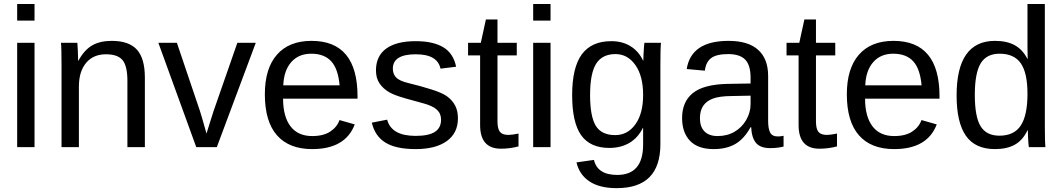

<svg xmlns="http://www.w3.org/2000/svg" viewBox="-20 -745 5377 972"><path d="M154.8 -724.6V-640.6H66.9V-724.6ZM154.8 -528.3V0H66.9V-528.3Z M379.4 -306.2V0H291.5V-415.5Q291.5 -507.8 288.6 -528.3H371.6Q373 -514.2 374 -490Q375 -465.8 375.5 -438H377Q407.2 -492.7 447 -515.4Q486.8 -538.1 545.9 -538.1Q632.8 -538.1 673.1 -493.7Q713.4 -449.2 713.4 -352.1V0H625V-335Q625 -410.6 600.6 -440.4Q576.2 -470.2 516.1 -470.2Q452.6 -470.2 416 -426.8Q379.4 -383.3 379.4 -306.2Z M1274.9 -528.3 1077.6 0H973.6L781.7 -528.3H875.5L991.7 -184.6Q998.5 -165 1025.4 -68.8Q1034.7 -97.7 1044.2 -129.2Q1053.7 -160.6 1061.5 -183.6L1181.6 -528.3Z M1413.1 -245.6Q1413.1 -154.8 1450.7 -105.5Q1488.3 -56.2 1560.5 -56.2Q1617.7 -56.2 1652.1 -79.1Q1686.5 -102.1 1698.7 -137.2L1775.9 -115.2Q1728.5 9.8 1560.5 9.8Q1443.4 9.8 1382.1 -60.1Q1320.8 -129.9 1320.8 -267.6Q1320.8 -398.4 1382.1 -468.3Q1443.4 -538.1 1557.1 -538.1Q1790 -538.1 1790 -257.3V-245.6ZM1699.2 -313Q1691.9 -396.5 1656.7 -434.8Q1621.6 -473.1 1555.7 -473.1Q1491.7 -473.1 1454.3 -430.4Q1417 -387.7 1414.1 -313Z M2298.3 -146Q2298.3 -71.3 2241.9 -30.8Q2185.5 9.8 2084 9.8Q1985.4 9.8 1931.9 -22.7Q1878.4 -55.2 1862.3 -124L1939.9 -139.2Q1961.9 -57.1 2084 -57.1Q2150.9 -57.1 2181.9 -77.6Q2212.9 -98.1 2212.9 -139.2Q2212.9 -170.4 2191.4 -189.9Q2169.9 -209.5 2122.1 -222.2Q2065.4 -237.3 2032 -247.1Q1998.5 -256.8 1980.5 -263.9Q1962.4 -271 1951.7 -277.3Q1919.4 -295.9 1901.4 -322.8Q1883.3 -349.6 1883.3 -388.7Q1883.3 -460.9 1934.8 -498.8Q1986.3 -536.6 2085 -536.6Q2172.4 -536.6 2223.9 -505.9Q2275.4 -475.1 2289.1 -407.2L2210 -397.5Q2194.8 -470.2 2085 -470.2Q1968.8 -470.2 1968.8 -397.5Q1968.8 -370.6 1984.9 -353.3Q2001 -335.9 2046.4 -324.7Q2107.4 -310.1 2162.6 -292.7Q2217.8 -275.4 2241.7 -258.3Q2269.5 -238.3 2283.9 -211.2Q2298.3 -184.1 2298.3 -146Z M2605 -3.9Q2562 7.8 2516.1 7.8Q2410.6 7.8 2410.6 -111.8V-464.4H2349.6V-528.3H2414.1L2439.9 -646.5H2498.5V-528.3H2596.2V-464.4H2498.5V-130.9Q2498.5 -92.8 2511 -77.4Q2523.4 -62 2554.2 -62Q2570.8 -62 2605 -68.8Z M2767.1 -724.6V-640.6H2679.2V-724.6ZM2767.1 -528.3V0H2679.2V-528.3Z M3102.1 207.5Q3015.6 207.5 2964.4 173.6Q2913.1 139.6 2898.4 77.1L2986.8 64.5Q3004.9 140.6 3104.5 140.6Q3235.8 140.6 3235.8 -13.2V-98.1H3234.9Q3210 -47.4 3166.5 -21.7Q3123 3.9 3064.9 3.9Q2967.8 3.9 2922.1 -60.5Q2876.5 -125 2876.5 -263.2Q2876.5 -403.3 2925.5 -470Q2974.6 -536.6 3074.7 -536.6Q3130.9 -536.6 3172.1 -511Q3213.4 -485.4 3235.8 -438H3236.8Q3236.8 -447.8 3237.8 -468.5Q3238.8 -489.3 3240.2 -507.8Q3241.7 -526.4 3242.7 -528.3H3326.2Q3323.2 -502 3323.2 -418.9V-15.1Q3323.2 207.5 3102.1 207.5ZM3235.8 -264.2Q3235.8 -360.4 3196.5 -415.8Q3157.2 -471.2 3096.2 -471.2Q3028.8 -471.2 2998 -422.4Q2967.3 -373.5 2967.3 -264.2Q2967.3 -155.8 2996.1 -108.4Q3024.9 -61 3094.7 -61Q3157.2 -61 3196.5 -115.5Q3235.8 -169.9 3235.8 -264.2Z M3592.8 9.8Q3513.2 9.8 3473.1 -32.2Q3433.1 -74.2 3433.1 -147.5Q3433.1 -229.5 3487.1 -273.4Q3541 -317.4 3661.1 -320.3L3779.8 -322.3V-351.1Q3779.8 -415.5 3752.4 -443.4Q3725.1 -471.2 3666.5 -471.2Q3607.4 -471.2 3580.6 -451.2Q3553.7 -431.2 3548.3 -387.2L3456.5 -395.5Q3479 -538.1 3668.5 -538.1Q3768.1 -538.1 3818.4 -492.4Q3868.7 -446.8 3868.7 -360.4V-132.8Q3868.7 -93.8 3878.9 -74Q3889.2 -54.2 3918 -54.2Q3931.6 -54.2 3946.8 -57.6V-2.9Q3915 4.9 3878.9 4.9Q3830.1 4.9 3807.9 -20.8Q3785.6 -46.4 3782.7 -101.1H3779.8Q3746.1 -40.5 3701.4 -15.4Q3656.7 9.8 3592.8 9.8ZM3779.8 -260.7 3683.6 -258.8Q3622.1 -258.3 3589.8 -246.1Q3557.6 -234.4 3540.5 -210Q3523.4 -185.5 3523.4 -146Q3523.4 -103 3546.6 -79.6Q3569.8 -56.2 3612.8 -56.2Q3661.6 -56.2 3698.7 -78.1Q3736.3 -100.1 3758.1 -138.4Q3779.8 -176.8 3779.8 -217.3Z M4217.3 -3.9Q4174.3 7.8 4128.4 7.8Q4022.9 7.8 4022.9 -111.8V-464.4H3961.9V-528.3H4026.4L4052.2 -646.5H4110.8V-528.3H4208.5V-464.4H4110.8V-130.9Q4110.8 -92.8 4123.3 -77.4Q4135.7 -62 4166.5 -62Q4183.1 -62 4217.3 -68.8Z M4359.4 -245.6Q4359.4 -154.8 4397 -105.5Q4434.6 -56.2 4506.8 -56.2Q4564 -56.2 4598.4 -79.1Q4632.8 -102.1 4645 -137.2L4722.2 -115.2Q4674.8 9.8 4506.8 9.8Q4389.6 9.8 4328.4 -60.1Q4267.1 -129.9 4267.1 -267.6Q4267.1 -398.4 4328.4 -468.3Q4389.6 -538.1 4503.4 -538.1Q4736.3 -538.1 4736.3 -257.3V-245.6ZM4645.5 -313Q4638.2 -396.5 4603 -434.8Q4567.9 -473.1 4502 -473.1Q4438 -473.1 4400.6 -430.4Q4363.3 -387.7 4360.4 -313Z M5188.5 0Q5187.5 -5.4 5186.3 -20.3Q5185.1 -35.2 5184.3 -53.2Q5183.6 -71.3 5183.6 -85H5181.6Q5157.2 -34.2 5116.9 -12.2Q5076.7 9.8 5017.1 9.8Q4917 9.8 4869.9 -57.6Q4822.8 -125 4822.8 -261.7Q4822.8 -538.1 5017.1 -538.1Q5077.1 -538.1 5117.2 -516.1Q5157.2 -494.1 5181.6 -446.3H5182.6L5181.6 -505.4V-724.6H5269.5V-108.9Q5269.5 -26.4 5272.5 0ZM4915 -264.6Q4915 -153.8 4944.3 -106Q4973.6 -58.1 5039.6 -58.1Q5114.3 -58.1 5147.9 -109.9Q5181.6 -161.6 5181.6 -270.5Q5181.6 -375.5 5147.9 -424.3Q5114.3 -473.1 5040.5 -473.1Q4974.1 -473.1 4944.6 -424.1Q4915 -375 4915 -264.6Z"/></svg>

Font: Arimo Nerd Font
Style: Regular
Weight: 400
Designer: Steve Matteson
Foundry: Monotype Imaging Inc.
Version: Version 1.33;Nerd Fonts 3.2.1